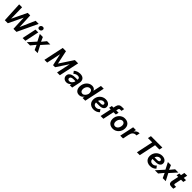

<svg xmlns="http://www.w3.org/2000/svg" viewBox="910 -3578 6427 6427"><g transform="rotate(45 4123.5 -365.0)"><path d="M172.2 0 135.8 -715H274.7L286.5 -118.2H253.7L539.7 -715H659.5L686.5 -118.2H653.1L913.4 -715H1060.4L723.7 0H580.5L556.8 -544.9H576L314.7 0Z M1013.5 0 1120 -503.5H1252L1145.5 0ZM1137.8 -655.8Q1137.8 -694.1 1165.1 -720.3Q1192.4 -746.4 1232.2 -746.4Q1263.8 -746.4 1283 -727.5Q1302.3 -708.6 1302.3 -679Q1302.3 -641.2 1275.1 -614.8Q1248 -588.5 1207.8 -588.5Q1176.2 -588.5 1157 -607.4Q1137.8 -626.3 1137.8 -655.8Z M1211.6 0 1486.4 -305.9 1477.4 -208.2 1325.7 -503.5H1469.6L1553.2 -314.4H1512L1668.1 -503.5H1822.2L1569.7 -222.4L1566.5 -308.6L1727.2 0H1584.2L1484.8 -217.2H1544.8L1365.7 0Z M2047.1 0 2198.5 -715H2352.9L2468.8 -169.5H2414.8L2773.2 -715H2928.3L2776.9 0H2645.2L2785.2 -662H2861L2473.8 -77.6H2377.7L2249.6 -662H2317.9L2177.5 0Z M3243.9 0 3266.6 -102.8 3261.8 -113.4 3298.5 -288.8Q3311.3 -350.2 3290.6 -383.6Q3269.8 -417.1 3212 -417.1Q3173.9 -417.1 3134.3 -401.4Q3094.7 -385.7 3063.9 -352.8L3000.6 -435.5Q3041.9 -477.3 3102.4 -498.4Q3163 -519.5 3226.6 -519.5Q3323.7 -519.5 3375.2 -472.4Q3426.8 -425.4 3426.8 -343.3Q3426.8 -328.4 3424.8 -311.6Q3422.8 -294.8 3419.1 -278.5L3360.1 0ZM3195.7 -313.2H3311.9L3297.8 -228.8H3192.2Q3130.8 -228.8 3096.6 -207.1Q3062.3 -185.3 3062.3 -147.1Q3062.3 -118 3082.9 -100Q3103.5 -81.9 3138.9 -81.9Q3191.2 -81.9 3234.2 -125.1Q3277.3 -168.3 3297.8 -241.7L3324.7 -223.5Q3301.4 -111.2 3241.3 -47.6Q3181.2 16 3094.8 16Q3047.4 16 3010.3 -3Q2973.2 -22 2951.8 -56.6Q2930.5 -91.2 2930.5 -136.8Q2930.5 -191.3 2962 -230.8Q2993.4 -270.2 3053.1 -291.7Q3112.8 -313.2 3195.7 -313.2Z M3852.6 0 3891.3 -190.6Q3897 -220.5 3900.1 -244.3Q3903.3 -268 3903.3 -286Q3903.3 -344.7 3877.3 -376.8Q3851.2 -409 3805.7 -409Q3761.3 -409 3725.7 -382.3Q3690.2 -355.5 3669.2 -311.1Q3648.3 -266.6 3648.3 -213.3Q3648.3 -156.8 3675.2 -125.6Q3702.2 -94.5 3750.2 -94.5Q3798.8 -94.5 3839 -135.2Q3879.3 -176 3902.6 -244L3921.7 -197Q3890.2 -94.2 3834.9 -39.1Q3779.6 16 3697.8 16Q3609.8 16 3560.4 -42.3Q3511 -100.6 3511 -198.3Q3511 -264.8 3532.7 -323Q3554.3 -381.2 3592.5 -425.4Q3630.6 -469.5 3681.4 -494.5Q3732.2 -519.5 3790.6 -519.5Q3864.6 -519.5 3907.1 -478.5Q3949.7 -437.4 3952.6 -364.6L3926.8 -364.3L4002.8 -720H4134.4L3981.4 0Z M4225.9 -212V-296.7H4419.5Q4462.1 -296.7 4485.5 -312.7Q4509 -328.7 4509 -357Q4509 -383.1 4488.4 -399.3Q4467.8 -415.4 4435.8 -415.4Q4389.2 -415.4 4353.2 -389.7Q4317.3 -363.9 4296.7 -318Q4276 -272.1 4276 -212.3Q4276 -154.9 4308.4 -122.2Q4340.7 -89.4 4398.1 -89.4Q4478.8 -89.4 4538.4 -159.2L4600.9 -73.6Q4516.4 16 4384.2 16Q4311.1 16 4256 -12.6Q4200.8 -41.1 4170.4 -92.5Q4140 -143.8 4140 -212.6Q4140 -277.3 4162.7 -333.4Q4185.3 -389.4 4225.8 -431.3Q4266.2 -473.2 4320 -496.3Q4373.8 -519.5 4436.1 -519.5Q4496.6 -519.5 4541.9 -499.2Q4587.2 -479 4613 -443.4Q4638.7 -407.8 4638.7 -360.2Q4638.7 -290.4 4584 -251.2Q4529.3 -212 4431.6 -212Z M4705.7 0 4828.3 -577.5Q4858.4 -720 4991.5 -720H5100.8L5078.5 -615.7H5014.4Q4990.2 -615.7 4976.6 -603.1Q4963.1 -590.5 4956.7 -560.5L4837.7 0ZM4713.8 -395.9 4736.1 -503.5H5054.4L5031.4 -395.9Z M5056 -212.6Q5056 -275.7 5078.5 -331.2Q5101 -386.8 5140.4 -429.2Q5179.9 -471.5 5231.7 -495.5Q5283.4 -519.5 5342.7 -519.5Q5417 -519.5 5470.2 -491.7Q5523.3 -464 5552.3 -412.9Q5581.2 -361.9 5581.2 -290.9Q5581.2 -227.8 5558.7 -172.3Q5536.3 -116.7 5496.8 -74.4Q5457.3 -32 5405.6 -8Q5353.8 16 5294.5 16Q5221.2 16 5167.5 -11.8Q5113.9 -39.6 5085 -91.1Q5056 -142.6 5056 -212.6ZM5294.5 -95.1Q5335.8 -95.1 5369.8 -121.6Q5403.7 -148 5424.1 -192.8Q5444.5 -237.6 5444.5 -290.9Q5444.5 -344.4 5417 -376.4Q5389.4 -408.4 5342.7 -408.4Q5301.8 -408.4 5267.7 -382Q5233.5 -355.5 5213.1 -311.2Q5192.7 -266.9 5192.7 -212.6Q5192.7 -159.1 5220.3 -127.1Q5247.9 -95.1 5294.5 -95.1Z M5636.7 0 5743.2 -503.5H5874.2L5836.1 -320.9H5816.4Q5844.7 -413.3 5898.5 -462.7Q5952.4 -512.2 6021.5 -512.2H6041.6L6016 -389.8H5990Q5922.8 -389.8 5878.1 -348Q5833.5 -306.2 5813.9 -214.3L5768.7 0Z M6425.9 0 6554.3 -608H6689.3L6560.9 0ZM6349.4 -598 6374 -715H6914.8L6890.2 -598Z M6898.9 -212V-296.7H7092.5Q7135.1 -296.7 7158.5 -312.7Q7182 -328.7 7182 -357Q7182 -383.1 7161.4 -399.3Q7140.8 -415.4 7108.8 -415.4Q7062.2 -415.4 7026.2 -389.7Q6990.3 -363.9 6969.7 -318Q6949 -272.1 6949 -212.3Q6949 -154.9 6981.4 -122.2Q7013.7 -89.4 7071.1 -89.4Q7151.8 -89.4 7211.4 -159.2L7273.9 -73.6Q7189.4 16 7057.2 16Q6984.1 16 6929 -12.6Q6873.8 -41.1 6843.4 -92.5Q6813 -143.8 6813 -212.6Q6813 -277.3 6835.7 -333.4Q6858.3 -389.4 6898.8 -431.3Q6939.2 -473.2 6993 -496.3Q7046.8 -519.5 7109.1 -519.5Q7169.6 -519.5 7214.9 -499.2Q7260.2 -479 7286 -443.4Q7311.7 -407.8 7311.7 -360.2Q7311.7 -290.4 7257 -251.2Q7202.3 -212 7104.6 -212Z M7274.6 0 7549.4 -305.9 7540.4 -208.2 7388.7 -503.5H7532.6L7616.2 -314.4H7575L7731.1 -503.5H7885.2L7632.7 -222.4L7629.5 -308.6L7790.2 0H7647.2L7547.8 -217.2H7607.8L7428.7 0Z M7938.2 -174.1 8036.7 -636H8168.7L8071.4 -179.1Q8069.4 -167.7 8068.2 -159.7Q8067 -151.7 8067 -144.7Q8067 -125.6 8077 -117.7Q8087 -109.8 8111.6 -109.8H8171.5L8148.5 0H8070.7Q7997.2 0 7963.4 -26.9Q7929.6 -53.8 7929.6 -110Q7929.6 -123.3 7931.9 -139.2Q7934.2 -155.2 7938.2 -174.1ZM7907.2 -395.9 7930.2 -503.5H8247.1L8224.2 -395.9Z"/></g></svg>

Font: Wix Madefor Text
Style: Italic
Weight: 400
Italic angle: -12°
Designer: Dalton Maag Ltd
Foundry: Dalton Maag Ltd
Version: Version 3.100